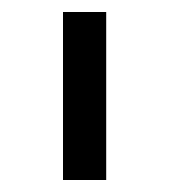

<svg xmlns="http://www.w3.org/2000/svg" viewBox="-20 -760 282 320"><path d="M85 -460V-740H157V-460Z"/></svg>

Font: IBM Plex Thai
Style: Regular
Weight: 400
Designer: Mike Abbink, Paul van der Laan, Pieter van Rosmalen, Ben Mitchell, Mark Frömberg
Foundry: Bold Monday
Version: Version 1.0